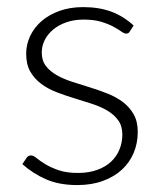

<svg xmlns="http://www.w3.org/2000/svg" viewBox="-20 -526 470 554"><path d="M355 -436Q351.5 -429 344 -429Q338.5 -429 329.8 -435.2Q321 -441.5 306.8 -449.2Q292.5 -457 271.8 -463.2Q251 -469.5 221 -469.5Q194 -469.5 171.8 -461.8Q149.5 -454 133.8 -441Q118 -428 109.2 -410.8Q100.5 -393.5 100.5 -374.5Q100.5 -351 112.5 -335.5Q124.5 -320 144 -309Q163.5 -298 188.2 -290Q213 -282 239 -274Q265 -266 289.8 -256.2Q314.5 -246.5 334 -232Q353.5 -217.5 365.5 -196.5Q377.5 -175.5 377.5 -145.5Q377.5 -113 365.8 -85Q354 -57 331.8 -36.5Q309.5 -16 277 -4Q244.5 8 203 8Q150.5 8 112.5 -8.8Q74.5 -25.5 44.5 -52.5L56 -69.5Q58.5 -73.5 61.5 -75.5Q64.5 -77.5 70 -77.5Q76.5 -77.5 86 -69.5Q95.5 -61.5 110.8 -52.2Q126 -43 148.8 -35Q171.5 -27 205 -27Q236.5 -27 260.5 -35.8Q284.5 -44.5 300.5 -59.5Q316.5 -74.5 324.8 -94.8Q333 -115 333 -137.5Q333 -162.5 321 -179Q309 -195.5 289.5 -207Q270 -218.5 245.2 -226.5Q220.5 -234.5 194.2 -242.5Q168 -250.5 143.2 -260Q118.5 -269.5 99 -284Q79.5 -298.5 67.5 -319.2Q55.5 -340 55.5 -371Q55.5 -397.5 67 -422Q78.5 -446.5 99.8 -465Q121 -483.5 151.5 -494.5Q182 -505.5 220 -505.5Q265.5 -505.5 300.8 -492.5Q336 -479.5 365.5 -452.5Z"/></svg>

Font: Lato TR Light
Style: Regular
Weight: 300
Designer: Lukasz Dziedzic
Foundry: Lukasz Dziedzic
Version: Version 1.104 2013